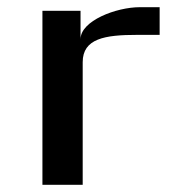

<svg xmlns="http://www.w3.org/2000/svg" viewBox="-20 -514 479 534"><path d="M204 -405V-484H98V0H210V-341C210 -407 272 -417 361 -417H424V-494H369C303 -494 204 -456 204 -405Z"/></svg>

Font: Gamestation Extended
Style: Regular
Weight: 400
Width: 7
Designer: Jonas Hecksher
Foundry: Jonas Hecksher, Playtypeª, e-types AS
Version: Version 1.003